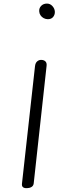

<svg xmlns="http://www.w3.org/2000/svg" viewBox="-20 -1024 366 1045"><path d="M233.5 -665 163.5 -26Q162 -12.5 151.2 -6.2Q140.5 0 127.5 0Q114 1 106 -4.5Q98 -10 99.5 -24L170.5 -663.5Q172.5 -682 183 -690.5Q193.5 -699 205.5 -698Q219.5 -697.5 227.5 -689.5Q235.5 -681.5 233.5 -665ZM240.5 -919.5Q228.5 -919.5 217.8 -925.2Q207 -931 200.5 -940.8Q194 -950.5 193.5 -962Q192 -979.5 204 -992Q216 -1004.5 235.5 -1004.5Q253 -1004.5 265.2 -991Q277.5 -977.5 278.5 -961Q279.5 -944.5 269.5 -932Q259.5 -919.5 240.5 -919.5Z"/></svg>

Font: Edu NSW ACT Hand
Style: Regular
Weight: 400
Designer: Tina and Corey Anderson, Eben Sorkin, Mirko Velimirovic
Foundry: Sorkin Type Co.
Version: Version 2.000